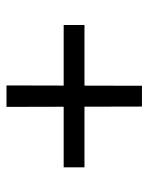

<svg xmlns="http://www.w3.org/2000/svg" viewBox="47 -594 457 591"><g transform="rotate(-90 275.5 -298.5)"><path d="M494 -331V-267H56V-331ZM308 -507 307 -90H243L242 -507Z"/></g></svg>

Font: Exo 2
Style: Regular
Weight: 400
Designer: Natanael Gama
Foundry: Natanael Gama
Version: Version 2.010